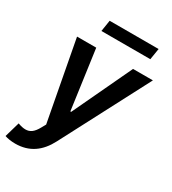

<svg xmlns="http://www.w3.org/2000/svg" viewBox="-226 -843 1043 1163"><g transform="rotate(30 296.0 -261.5)"><path d="M533.7 -727.3H191.4L179 -648.8H521ZM67.1 203.5C166.2 203.5 233.7 153.8 279.5 65.3L598.7 -545.5H459.9L265.3 -132.8H259.6L202.4 -545.5H68.2L172.6 9.6L156.2 39.1C132.5 82.4 109.4 98 77.8 98C63.6 98 46.9 94.8 24.9 86.6L-5.7 192.5C9.2 198.2 36.6 203.5 67.1 203.5Z"/></g></svg>

Font: TID UI Semi Bold
Style: Italic
Weight: 600
Italic angle: -9.39999°
Designer: The TID Project Authors
Foundry: Bakken & Bæck
Version: Version 1.001;hotconv 1.0.109;makeotfexe 2.5.65596